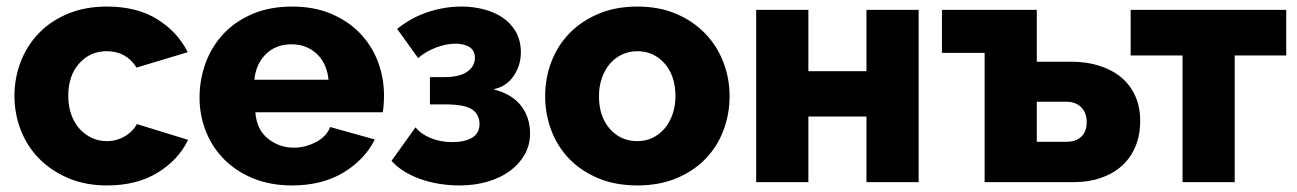

<svg xmlns="http://www.w3.org/2000/svg" viewBox="-20 -555 3953 585"><path d="M24 -263Q24 -317 43 -366.5Q62 -416 98 -453.5Q134 -491 186.5 -513Q239 -535 306 -535Q397 -535 459 -496.5Q521 -458 552 -396L396 -349Q365 -399 305 -399Q255 -399 221.5 -362Q188 -325 188 -263Q188 -232 197 -206.5Q206 -181 222 -163Q238 -145 259.5 -135Q281 -125 305 -125Q335 -125 360 -139.5Q385 -154 397 -177L553 -129Q524 -68 460.5 -29Q397 10 306 10Q240 10 187.5 -12.5Q135 -35 98.5 -72.5Q62 -110 43 -159.5Q24 -209 24 -263Z M870 10Q804 10 751.5 -11.5Q699 -33 662.5 -70Q626 -107 607 -155.5Q588 -204 588 -257Q588 -314 607 -364.5Q626 -415 662 -453Q698 -491 750.5 -513Q803 -535 870 -535Q937 -535 989 -513Q1041 -491 1077 -453.5Q1113 -416 1131.5 -367Q1150 -318 1150 -264Q1150 -250 1149 -236.5Q1148 -223 1146 -213H758Q762 -160 796.5 -132.5Q831 -105 875 -105Q910 -105 942.5 -122Q975 -139 986 -168L1122 -130Q1091 -68 1026 -29Q961 10 870 10ZM981 -312Q976 -362 945 -391Q914 -420 868 -420Q821 -420 790.5 -390.5Q760 -361 755 -312Z M1190 -467Q1234 -502 1284.5 -518.5Q1335 -535 1386 -535Q1422 -535 1454.5 -526.5Q1487 -518 1512 -501Q1537 -484 1552 -457.5Q1567 -431 1567 -395Q1567 -356 1545 -323.5Q1523 -291 1483 -283Q1539 -269 1567 -233.5Q1595 -198 1595 -148Q1595 -113 1578.5 -84Q1562 -55 1533.5 -34Q1505 -13 1465.5 -1.5Q1426 10 1381 10Q1315 10 1259.5 -10Q1204 -30 1173 -65L1246 -167Q1263 -146 1293 -134Q1323 -122 1358 -122Q1396 -122 1418.5 -135.5Q1441 -149 1441 -177Q1441 -206 1418.5 -221.5Q1396 -237 1335 -237H1290V-320H1333Q1380 -320 1403.5 -336.5Q1427 -353 1427 -379Q1427 -401 1410.5 -411.5Q1394 -422 1368 -422Q1341 -422 1309.5 -410.5Q1278 -399 1254 -378Z M1922 10Q1855 10 1802.5 -12Q1750 -34 1714 -71.5Q1678 -109 1659.5 -158.5Q1641 -208 1641 -262Q1641 -316 1659.5 -365.5Q1678 -415 1714 -452.5Q1750 -490 1802.5 -512.5Q1855 -535 1922 -535Q1989 -535 2041 -512.5Q2093 -490 2129 -452.5Q2165 -415 2184 -365.5Q2203 -316 2203 -262Q2203 -208 2184.5 -158.5Q2166 -109 2130 -71.5Q2094 -34 2041.5 -12Q1989 10 1922 10ZM1805 -262Q1805 -200 1838 -162.5Q1871 -125 1922 -125Q1947 -125 1968 -135Q1989 -145 2004.5 -163Q2020 -181 2029 -206.5Q2038 -232 2038 -262Q2038 -324 2005 -361.5Q1972 -399 1922 -399Q1897 -399 1875.5 -389Q1854 -379 1838.5 -361Q1823 -343 1814 -317.5Q1805 -292 1805 -262Z M2443 -338H2620V-525H2779V0H2620V-200H2443V0H2284V-525H2443Z M3139 -367H3244Q3291 -367 3330 -354.5Q3369 -342 3396.5 -319Q3424 -296 3439 -262.5Q3454 -229 3454 -187Q3454 -143 3439.5 -108.5Q3425 -74 3398.5 -50Q3372 -26 3334.5 -13Q3297 0 3251 0H2980V-394H2850V-525H3139ZM3229 -123Q3258 -123 3274.5 -138.5Q3291 -154 3291 -183Q3291 -212 3274 -228.5Q3257 -245 3229 -245H3139V-123Z M3742 0H3583V-386H3425V-525H3899V-386H3742Z"/></svg>

Font: Oxford Sans
Style: Regular
Weight: 800
Designer: Matt McInerney, Pablo Impallari, Rodrigo Fuenzalida
Foundry: Matt McInerney, Pablo Impallari, Rodrigo Fuenzalida
Version: Version 3.000g; ttfautohint (v1.5) -l 8 -r 28 -G 28 -x 14 -D